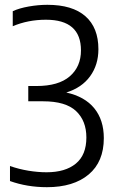

<svg xmlns="http://www.w3.org/2000/svg" viewBox="-20 -769 484 798"><path d="M175 9Q93 9 21.5 -16.5V-79Q58.5 -66 98 -59.5Q137.5 -53 173.5 -53Q251.5 -53 295.2 -89Q339 -125 339 -197.5Q339 -267 296 -307.5Q253 -348 159 -348H97.5V-411.5H131.5Q223.5 -411.5 270 -451.8Q316.5 -492 316.5 -559.5Q316.5 -687 171 -687Q96.5 -687 33 -660V-722.5Q60 -735 99.5 -742Q139 -749 177 -749Q281 -749 335 -701.5Q389 -654 389 -564.5Q389 -499.5 354.5 -452Q320 -404.5 255.5 -384.5Q332.5 -367.5 372 -318.8Q411.5 -270 411.5 -195Q411.5 -96.5 348.5 -43.8Q285.5 9 175 9Z"/></svg>

Font: Encode Sans Condensed
Style: Regular
Weight: 400
Width: 3
Designer: Multiple Designers
Foundry: Impallari Type
Version: Version 3.000; ttfautohint (v1.8.3) -l 8 -r 50 -G 200 -x 14 